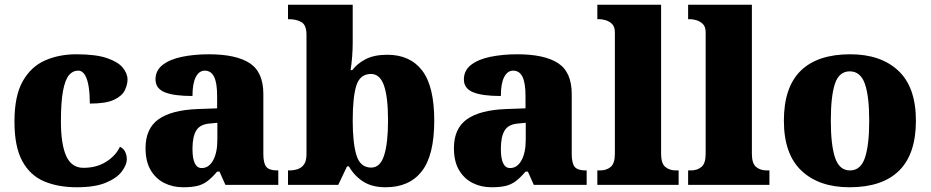

<svg xmlns="http://www.w3.org/2000/svg" viewBox="-20 -780 3926 810"><path d="M304 10Q225 10 166 -15Q107 -40 74 -100.5Q41 -161 41 -267Q41 -376 76 -437.5Q111 -499 170 -525Q229 -551 302 -551Q384 -551 431 -535Q478 -519 498 -494.5Q518 -470 518 -444Q518 -424 507 -400Q496 -376 462 -359.5Q428 -343 359 -343Q359 -380 354.5 -411.5Q350 -443 339 -462.5Q328 -482 309 -482Q287 -482 271 -463Q255 -444 246 -397.5Q237 -351 237 -268Q237 -171 259.5 -121.5Q282 -72 332 -72Q388 -72 428.5 -98Q469 -124 486 -161Q502 -153 508.5 -138.5Q515 -124 515 -110Q515 -84 493.5 -56Q472 -28 426 -9Q380 10 304 10Z M752 10Q709 10 673 -8Q637 -26 615.5 -62.5Q594 -99 594 -155Q594 -238 649 -277Q704 -316 815 -320L896 -323V-375Q896 -431 883 -456.5Q870 -482 844 -482Q820 -482 806 -455Q792 -428 792 -375Q713 -375 674.5 -391Q636 -407 636 -445Q636 -483 666.5 -506.5Q697 -530 748.5 -540.5Q800 -551 861 -551Q976 -551 1033.5 -513.5Q1091 -476 1091 -383V-131Q1091 -91 1103.5 -76Q1116 -61 1150 -61H1154V0H931L906 -56H896Q874 -30 854.5 -15.5Q835 -1 811.5 4.5Q788 10 752 10ZM831 -71Q861 -71 879 -103.5Q897 -136 897 -191V-262L866 -259Q824 -256 808 -229.5Q792 -203 792 -152Q792 -71 831 -71Z M1607 10Q1549 10 1511.5 -14.5Q1474 -39 1452 -78H1444L1407 0H1195V-61H1201Q1218 -61 1234.5 -66Q1251 -71 1262 -85.5Q1273 -100 1273 -130V-633Q1273 -674 1252 -686.5Q1231 -699 1199 -699H1195V-760H1468V-599Q1468 -571 1465.5 -539.5Q1463 -508 1459 -484H1466Q1486 -511 1522 -530Q1558 -549 1614 -549Q1710 -549 1761 -482.5Q1812 -416 1812 -271Q1812 -125 1759.5 -57.5Q1707 10 1607 10ZM1546 -73Q1584 -73 1600.5 -124.5Q1617 -176 1617 -272Q1617 -370 1600 -419Q1583 -468 1545 -468Q1499 -468 1483.5 -419.5Q1468 -371 1468 -271Q1468 -176 1484 -124.5Q1500 -73 1546 -73Z M2053 10Q2010 10 1974 -8Q1938 -26 1916.5 -62.5Q1895 -99 1895 -155Q1895 -238 1950 -277Q2005 -316 2116 -320L2197 -323V-375Q2197 -431 2184 -456.5Q2171 -482 2145 -482Q2121 -482 2107 -455Q2093 -428 2093 -375Q2014 -375 1975.5 -391Q1937 -407 1937 -445Q1937 -483 1967.5 -506.5Q1998 -530 2049.5 -540.5Q2101 -551 2162 -551Q2277 -551 2334.5 -513.5Q2392 -476 2392 -383V-131Q2392 -91 2404.5 -76Q2417 -61 2451 -61H2455V0H2232L2207 -56H2197Q2175 -30 2155.5 -15.5Q2136 -1 2112.5 4.5Q2089 10 2053 10ZM2132 -71Q2162 -71 2180 -103.5Q2198 -136 2198 -191V-262L2167 -259Q2125 -256 2109 -229.5Q2093 -203 2093 -152Q2093 -71 2132 -71Z M2500 0V-61H2511Q2539 -61 2556.5 -76Q2574 -91 2574 -131V-643Q2574 -668 2561.5 -679.5Q2549 -691 2534 -695Q2519 -699 2511 -699H2500V-760H2769V-131Q2769 -91 2786.5 -76Q2804 -61 2832 -61H2843V0Z M2883 0V-61H2894Q2922 -61 2939.5 -76Q2957 -91 2957 -131V-643Q2957 -668 2944.5 -679.5Q2932 -691 2917 -695Q2902 -699 2894 -699H2883V-760H3152V-131Q3152 -91 3169.5 -76Q3187 -61 3215 -61H3226V0Z M3564 10Q3435 10 3361 -60Q3287 -130 3287 -271Q3287 -412 3358 -481.5Q3429 -551 3567 -551Q3696 -551 3770 -481.5Q3844 -412 3844 -271Q3844 -130 3773 -60Q3702 10 3564 10ZM3566 -61Q3611 -61 3629 -114.5Q3647 -168 3647 -271Q3647 -375 3628.5 -427Q3610 -479 3565 -479Q3520 -479 3502.5 -427Q3485 -375 3485 -271Q3485 -168 3503 -114.5Q3521 -61 3566 -61Z"/></svg>

Font: Noto Serif Black
Style: Regular
Weight: 900
Designer: Monotype Design Team
Foundry: Monotype Imaging Inc.
Version: Version 2.014; ttfautohint (v1.8.4.7-5d5b)